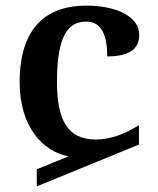

<svg xmlns="http://www.w3.org/2000/svg" viewBox="-20 -568 562 684"><path d="M111 96 475 -53V-122C425 -91 375 -71 321 -71C221 -71 183 -139 183 -277C183 -444 224 -491 288 -491C346 -491 362 -434 362 -367C449 -367 476 -400 476 -444C476 -507 399 -548 287 -548C153 -548 50 -477 50 -275C50 -119 130 -29 224 -11L111 35Z"/></svg>

Font: Noto Serif Georgian SemiBold
Style: Regular
Weight: 600
Designer: Monotype Design Team, Akaki Razmadze
Foundry: Google LLC
Version: Version 2.003